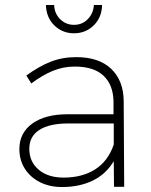

<svg xmlns="http://www.w3.org/2000/svg" viewBox="-20 -752 607 773"><path d="M439 0 438 -103Q406 -50 352.5 -24.5Q299 1 230 1Q179 1 140 -19Q101 -39 79.5 -73.5Q58 -108 58 -152Q58 -217 110 -254.5Q162 -292 252 -292H437V-343Q436 -410 397 -447Q358 -484 281 -484Q234 -484 192 -466.5Q150 -449 106 -416L86 -448Q137 -485 184 -503.5Q231 -522 287 -522Q378 -522 427.5 -475Q477 -428 478 -346L480 0ZM438 -170V-255H256Q179 -255 138.5 -229Q98 -203 98 -153Q98 -101 135.5 -69Q173 -37 236 -37Q311 -37 363 -70Q415 -103 438 -170ZM278 -652Q311 -652 333.5 -675Q356 -698 358 -732H391Q390 -682 357.5 -650Q325 -618 278 -618Q231 -618 198.5 -650Q166 -682 165 -732H198Q199 -698 222 -675Q245 -652 278 -652Z"/></svg>

Font: Montserrat arm2 ExtraLight
Style: Regular
Weight: 275
Designer: Julieta Ulanovsky
Foundry: Julieta Ulanovsky
Version: Version 6.000